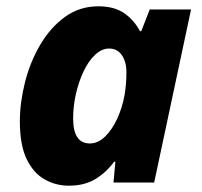

<svg xmlns="http://www.w3.org/2000/svg" viewBox="-20 -579 640 609"><path d="M198 10Q157 10 121.5 -10Q86 -30 64.5 -74.5Q43 -119 43 -194Q43 -253 59 -317Q75 -381 107 -436Q139 -491 185.5 -525Q232 -559 292 -559Q342 -559 373.5 -537.5Q405 -516 424 -480H428L455 -549H586L469 0H340L346 -66H342Q317 -32 282.5 -11Q248 10 198 10ZM265 -124Q291 -124 313.5 -146Q336 -168 352 -203Q368 -238 375 -277Q378 -295 379.5 -312.5Q381 -330 381 -350Q381 -383 366.5 -404Q352 -425 326 -425Q303 -425 282 -405.5Q261 -386 245.5 -353.5Q230 -321 221 -282Q212 -243 212 -203Q212 -124 265 -124Z"/></svg>

Font: Noto Sans ExtraBold
Style: Italic
Weight: 800
Italic angle: -12°
Designer: Monotype Design Team
Foundry: Monotype Imaging Inc.
Version: Version 2.013; ttfautohint (v1.8.4.7-5d5b)